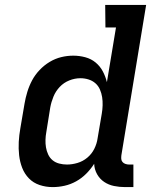

<svg xmlns="http://www.w3.org/2000/svg" viewBox="-20 -755 640 783"><path d="M195 8Q167 8 141.5 -0.5Q116 -9 98 -27.5Q80 -46 70.5 -70.5Q61 -95 58 -122Q55 -149 56.5 -176.5Q58 -204 63 -232L80 -332Q84 -356 91.5 -380.5Q99 -405 111 -427.5Q123 -450 141.5 -469.5Q160 -489 182.5 -502.5Q205 -516 229.5 -522Q254 -528 279 -528Q304 -528 328 -521.5Q352 -515 370 -500Q388 -485 399 -464.5Q410 -444 416 -420L453 -643H410L409 -735H576L475 -122Q474 -114 474.5 -107Q475 -100 479.5 -94.5Q484 -89 491.5 -86.5Q499 -84 506 -84H524V8H490Q467 8 445 3.5Q423 -1 405 -13Q387 -25 376 -44.5Q365 -64 364 -87Q350 -65 331.5 -46.5Q313 -28 290.5 -15.5Q268 -3 243.5 2.5Q219 8 195 8ZM253 -84Q274 -84 296 -90.5Q318 -97 336 -112Q354 -127 364.5 -148Q375 -169 378 -191L395 -291Q398 -308 398.5 -325.5Q399 -343 396.5 -359Q394 -375 387.5 -390Q381 -405 369 -415.5Q357 -426 341 -431Q325 -436 308 -436Q285 -436 262.5 -427Q240 -418 223.5 -400.5Q207 -383 198 -361Q189 -339 185 -317L169 -217Q166 -201 165.5 -185Q165 -169 167.5 -154Q170 -139 176.5 -125Q183 -111 194.5 -101.5Q206 -92 221.5 -88Q237 -84 253 -84Z"/></svg>

Font: Iosevka Etoile Semibold
Style: Italic
Weight: 600
Italic angle: -9°
Designer: Belleve Invis
Foundry: Belleve Invis
Version: Version 22.1.2; ttfautohint (v1.8.4)